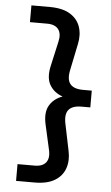

<svg xmlns="http://www.w3.org/2000/svg" viewBox="-58 -788 540 935"><g transform="rotate(5 211.5 -321.0)"><path d="M147 -750Q209 -750 246 -727.5Q283 -705 296 -666.5Q309 -628 299 -582L273 -456Q262 -407 280 -384.5Q298 -362 343 -362H386V-280H343Q298 -280 280 -257.5Q262 -235 273 -186L299 -60Q309 -14 296 24.5Q283 63 246 85.5Q209 108 147 108H57V26H141Q180 26 196.5 4Q213 -18 203 -59L177 -175Q163 -235 183.5 -270.5Q204 -306 247 -321Q204 -336 183.5 -371.5Q163 -407 177 -467L203 -583Q213 -624 196.5 -646Q180 -668 141 -668H57V-750Z"/></g></svg>

Font: Instrument Sans Medium
Style: Regular
Weight: 500
Designer: Rodrigo Fuenzalida
Foundry: fragTYPE
Version: Version 1.000;gftools[0.9.28]